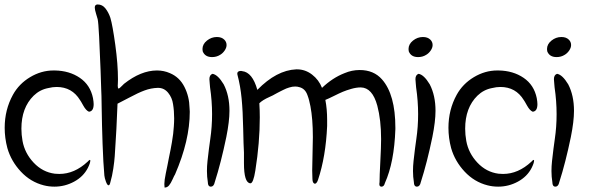

<svg xmlns="http://www.w3.org/2000/svg" viewBox="-20 -823 2651 861"><path d="M196 -428Q159 -421 131 -394Q76 -340 76 -246Q76 -219 81 -191Q91 -136 131 -93.5Q171 -51 226 -44Q236 -43 246 -43Q314 -43 373 -98Q380 -106 383 -106Q385 -106 385 -103Q385 -92 374 -70Q354 -31 312.5 -8.5Q271 14 224 14Q199 14 176 8Q117 -7 73.5 -53.5Q30 -100 13 -159Q1 -204 1 -250Q1 -331 38 -398Q65 -447 115 -477Q165 -507 220 -507Q223 -507 226 -507Q291 -506 338 -474Q385 -442 397 -383Q400 -366 400 -356Q400 -324 379 -322Q366 -327 353.5 -349.5Q341 -372 339 -374Q303 -433 234 -433Q216 -433 196 -428Z M418 -803Q439 -803 453 -785Q467 -767 475 -743Q485 -709 497 -622Q509 -535 509 -467Q509 -457 508.5 -448.5Q508 -440 508 -438Q508 -426 512 -426Q514 -426 518 -429.5Q522 -433 527.5 -438.5Q533 -444 536 -447Q612 -507 684 -507Q715 -507 742 -495Q785 -477 807 -433.5Q829 -390 830 -339Q831 -330 831 -322Q831 -193 765 -41Q762 -37 754 -19Q746 -1 738 8.5Q730 18 719 18Q718 18 718 18Q717 11 717 2Q717 -14 723.5 -45.5Q730 -77 731 -82Q732 -88 737.5 -115.5Q743 -143 745 -152.5Q747 -162 751 -185.5Q755 -209 756.5 -222.5Q758 -236 759.5 -255.5Q761 -275 761 -292Q761 -326 756 -356Q752 -385 734 -407Q716 -429 689 -429Q688 -429 687 -429Q657 -428 628.5 -417.5Q600 -407 560 -385.5Q520 -364 507 -358Q505 -301 502 -245Q501 -229 498.5 -187Q496 -145 494.5 -122.5Q493 -100 488 -66.5Q483 -33 475 -6Q472 8 467 8Q461 8 455 -8.5Q449 -25 448 -36Q443 -92 440 -177.5Q437 -263 436 -336Q435 -409 434 -418Q434 -426 431 -509Q428 -592 424.5 -658.5Q421 -725 418 -737Q417 -741 411 -760.5Q405 -780 405 -789Q405 -803 418 -803Z M953 -657Q974 -657 986 -645Q996 -635 996 -621Q996 -609 987.5 -596.5Q979 -584 967 -577Q951 -567 931 -567Q899 -567 889 -593Q888 -598 888 -603Q888 -625 908 -641Q928 -657 952 -657ZM933 -492Q957 -488 983 -445Q1009 -395 1009 -326Q1009 -279 995 -209Q971 -93 943 -6Q941 4 936.5 9Q932 14 926 14Q912 14 912 -6Q908 -30 908 -56Q908 -78 910.5 -101Q913 -124 917 -156Q921 -188 923 -200Q931 -254 931 -311Q931 -370 922 -431Q922 -436 920.5 -448.5Q919 -461 919 -468Q919 -487 933 -492Z M1308 -512Q1310 -512 1312 -512Q1349 -512 1379.5 -488.5Q1410 -465 1424 -429Q1471 -474 1525 -495Q1558 -509 1593 -509Q1656 -509 1693 -467Q1753 -399 1753 -250Q1753 -247 1753 -244Q1748 -95 1706 -2Q1702 14 1691 14Q1690 14 1690 14Q1678 13 1682 -6Q1682 -33 1685.5 -98.5Q1689 -164 1689 -199Q1689 -285 1672 -349Q1650 -430 1598 -431Q1578 -431 1555.5 -424.5Q1533 -418 1517.5 -411.5Q1502 -405 1477 -392.5Q1452 -380 1439 -375Q1447 -334 1447 -285Q1447 -272 1447 -258Q1441 -121 1406 -16Q1399 4 1389 0Q1381 -4 1381 -23Q1380 -40 1380 -58Q1380 -83 1381.5 -133Q1383 -183 1383 -208Q1383 -290 1372 -347Q1368 -365 1366 -373.5Q1364 -382 1358.5 -397Q1353 -412 1344 -420.5Q1335 -429 1323 -432Q1314 -435 1304 -435Q1297 -435 1290.5 -434Q1284 -433 1276.5 -430.5Q1269 -428 1263.5 -426Q1258 -424 1249.5 -419.5Q1241 -415 1237.5 -413.5Q1234 -412 1224 -406.5Q1214 -401 1212 -400Q1206 -396 1189 -388.5Q1172 -381 1161 -374Q1150 -367 1143 -360Q1145 -329 1145 -297Q1145 -183 1125 -58Q1116 -1 1103 -1Q1102 -1 1102 -1Q1074 -4 1074 -91Q1074 -100 1074 -114Q1074 -128 1074 -132Q1074 -137 1074 -139Q1072 -170 1070.5 -247.5Q1069 -325 1063.5 -381.5Q1058 -438 1045 -487Q1044 -489 1044 -492Q1044 -505 1061 -505Q1063 -505 1066 -504Q1112 -499 1134 -420Q1220 -508 1308 -512Z M1877 -657Q1898 -657 1910 -645Q1920 -635 1920 -621Q1920 -609 1911.5 -596.5Q1903 -584 1891 -577Q1875 -567 1855 -567Q1823 -567 1813 -593Q1812 -598 1812 -603Q1812 -625 1832 -641Q1852 -657 1876 -657ZM1857 -492Q1881 -488 1907 -445Q1933 -395 1933 -326Q1933 -279 1919 -209Q1895 -93 1867 -6Q1865 4 1860.5 9Q1856 14 1850 14Q1836 14 1836 -6Q1832 -30 1832 -56Q1832 -78 1834.5 -101Q1837 -124 1841 -156Q1845 -188 1847 -200Q1855 -254 1855 -311Q1855 -370 1846 -431Q1846 -436 1844.5 -448.5Q1843 -461 1843 -468Q1843 -487 1857 -492Z M2186 -428Q2149 -421 2121 -394Q2066 -340 2066 -246Q2066 -219 2071 -191Q2081 -136 2121 -93.5Q2161 -51 2216 -44Q2226 -43 2236 -43Q2304 -43 2363 -98Q2370 -106 2373 -106Q2375 -106 2375 -103Q2375 -92 2364 -70Q2344 -31 2302.5 -8.5Q2261 14 2214 14Q2189 14 2166 8Q2107 -7 2063.5 -53.5Q2020 -100 2003 -159Q1991 -204 1991 -250Q1991 -331 2028 -398Q2055 -447 2105 -477Q2155 -507 2210 -507Q2213 -507 2216 -507Q2281 -506 2328 -474Q2375 -442 2387 -383Q2390 -366 2390 -356Q2390 -324 2369 -322Q2356 -327 2343.5 -349.5Q2331 -372 2329 -374Q2293 -433 2224 -433Q2206 -433 2186 -428Z M2498 -657Q2519 -657 2531 -645Q2541 -635 2541 -621Q2541 -609 2532.5 -596.5Q2524 -584 2512 -577Q2496 -567 2476 -567Q2444 -567 2434 -593Q2433 -598 2433 -603Q2433 -625 2453 -641Q2473 -657 2497 -657ZM2478 -492Q2502 -488 2528 -445Q2554 -395 2554 -326Q2554 -279 2540 -209Q2516 -93 2488 -6Q2486 4 2481.5 9Q2477 14 2471 14Q2457 14 2457 -6Q2453 -30 2453 -56Q2453 -78 2455.5 -101Q2458 -124 2462 -156Q2466 -188 2468 -200Q2476 -254 2476 -311Q2476 -370 2467 -431Q2467 -436 2465.5 -448.5Q2464 -461 2464 -468Q2464 -487 2478 -492Z"/></svg>

Font: EptKazoo
Style: Medium
Weight: 500
Version: Version 001.000